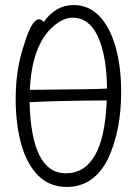

<svg xmlns="http://www.w3.org/2000/svg" viewBox="-20 -727 540 759"><path d="M244 12Q176 12 131 -33Q86 -78 64 -157Q42 -236 42 -337Q42 -455 76 -553Q106 -651 134 -651Q144 -651 153 -640Q200 -707 271 -707Q331 -707 373 -663Q415 -619 437 -541Q459 -463 459 -363Q459 -211 407 -99Q351 12 244 12ZM240 -42Q391 -42 402 -330Q212 -329 97 -323Q104 -42 240 -42ZM98 -372H115Q374 -374 403 -377Q402 -492 374 -566Q339 -657 267 -657Q230 -657 191 -623Q106 -549 98 -372Z"/></svg>

Font: LXGW WenKai Mono TC Light
Style: Regular
Weight: 300
Designer: LXGW / Fontworks Inc.
Foundry: LXGW / Fontworks Inc.
Version: Version 1.330